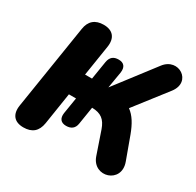

<svg xmlns="http://www.w3.org/2000/svg" viewBox="-155 -890 1099 1075"><g transform="rotate(30 394.0 -352.5)"><path d="M119 9C175 9 207 -18 216 -74L248 -279H294L277 -174C272 -138 288 -118 322 -118C354 -118 375 -133 380 -166L398 -279C456 -278 485 -255 504 -201L554 -55C593 58 756 8 712 -112L659 -257C638 -313 614 -354 578 -380L738 -586C812 -683 682 -766 613 -675L420 -423L438 -530C443 -567 427 -587 393 -587C360 -587 341 -572 335 -538L316 -420H271L302 -617C312 -679 282 -714 223 -714C168 -714 135 -686 127 -631L41 -88C31 -26 60 9 119 9Z"/></g></svg>

Font: SN Pro Heavy
Style: Italic
Weight: 800
Italic angle: -9°
Designer: Tobias Whetton
Foundry: Supernotes
Version: Version 1.001;Glyphs 3.2 (3249)